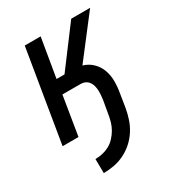

<svg xmlns="http://www.w3.org/2000/svg" viewBox="-178 -623 855 941"><g transform="rotate(-30 250.0 -152.5)"><path d="M131 215 130 135Q150 135 170.5 130.5Q191 126 209.5 116Q228 106 243 90Q258 74 268.5 56Q279 38 285 18Q291 -2 294 -22L307 -96Q309 -110 310 -123.5Q311 -137 310.5 -150Q310 -163 306.5 -176Q303 -189 295.5 -199Q288 -209 276.5 -214.5Q265 -220 251 -220H148L112 0H22L108 -520H198L161 -300H206L371 -520H478L304 -294Q335 -285 357.5 -263Q380 -241 390.5 -211.5Q401 -182 401 -149Q401 -116 395 -83L383 -8Q378 21 368.5 50Q359 79 342 106Q325 133 301 154.5Q277 176 248.5 190Q220 204 190 209.5Q160 215 131 215Z"/></g></svg>

Font: Iosevka Medium
Style: Italic
Weight: 500
Italic angle: -9°
Monospace: yes
Designer: Belleve Invis
Foundry: Belleve Invis
Version: Version 32.5.0; ttfautohint (v1.8.4)